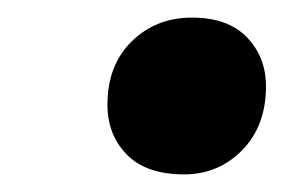

<svg xmlns="http://www.w3.org/2000/svg" viewBox="-20 -359 322 218"><path d="M102 -240Q102 -285 129.5 -312Q157 -339 198 -339Q239 -339 260.5 -316.5Q282 -294 282 -261Q282 -216 255 -188.5Q228 -161 189 -161Q146 -161 124 -183.5Q102 -206 102 -240Z"/></svg>

Font: Lingua Franca
Style: Bold Italic
Weight: 700
Italic angle: -13°
Version: Version 1.19